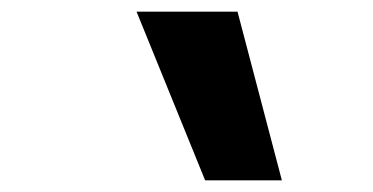

<svg xmlns="http://www.w3.org/2000/svg" viewBox="-20 -750 640 329"><path d="M331.5 -441 214 -730H387L463 -441Z"/></svg>

Font: Google Sans Code
Style: Italic
Weight: 400
Italic angle: -10°
Monospace: yes
Designer: Google Sans Code Authors
Foundry: Google LLC
Version: Version 6.000